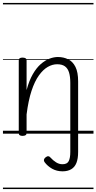

<svg xmlns="http://www.w3.org/2000/svg" viewBox="-20 -905 653 1300"><path d="M509 124Q509 169 497.5 198Q486 227 462 241Q438 255 404 255Q364 255 333 237.5Q302 220 282 193Q276 185 277.5 176.5Q279 168 289 160Q299 152 307.5 153Q316 154 323 163Q339 181 359.5 194Q380 207 403 207Q435 207 445.5 185.5Q456 164 456 124V-344Q456 -386 447.5 -414Q439 -442 419.5 -456Q400 -470 367 -470Q335 -470 303.5 -452Q272 -434 243.5 -394.5Q215 -355 193.5 -290Q172 -225 160 -130V-4Q160 6 153 10.5Q146 15 132 15Q120 15 113.5 10.5Q107 6 107 -4V-496Q107 -506 113.5 -510.5Q120 -515 132 -515Q146 -515 153 -510.5Q160 -506 160 -496V-295Q177 -359 202 -402.5Q227 -446 256.5 -471.5Q286 -497 315.5 -508Q345 -519 372 -519Q410 -519 441.5 -503.5Q473 -488 491 -452Q509 -416 509 -354ZM0 365H613V375H0ZM0 -20H613V0H0ZM0 -505H613V-500H0ZM0 -885H613V-875H0Z"/></svg>

Font: Playwrite GB S Guides
Style: Regular
Weight: 400
Designer: Veronika Burian, José Scaglione
Foundry: TypeTogether
Version: Version 1.003